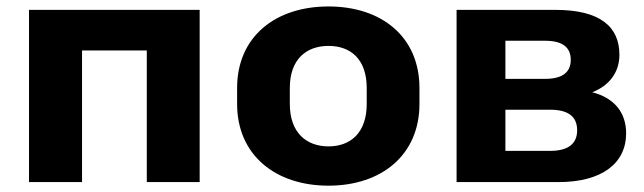

<svg xmlns="http://www.w3.org/2000/svg" viewBox="-20 -570 2016 601"><path d="M236.8 0V-412.1H439.5V0H605V-539.1H70.8V0Z M1008.3 11.2C1174.3 11.2 1293 -85 1293 -244.6V-294.4C1293 -455.1 1174.3 -549.8 1008.3 -549.8C841.8 -549.8 722.2 -455.1 722.2 -294.4V-244.6C722.2 -85 841.8 11.2 1008.3 11.2ZM1008.3 -111.8C940.4 -111.8 887.2 -153.3 887.2 -244.6V-294.4C887.2 -386.2 940.4 -426.3 1008.3 -426.3C1076.7 -426.3 1127.9 -385.7 1127.9 -294.4V-244.6C1127.9 -153.8 1076.7 -111.8 1008.3 -111.8Z M1728 0C1863.3 0 1939.9 -58.1 1939.9 -152.8C1939.9 -216.8 1903.8 -263.2 1834 -281.2C1886.7 -301.8 1918.9 -343.3 1918.9 -398.4C1918.9 -486.3 1858.9 -539.1 1718.3 -539.1H1409.2V0ZM1562 -226.6H1701.7C1756.8 -226.6 1786.6 -206.5 1786.6 -162.1C1786.6 -118.7 1756.8 -97.7 1701.7 -97.7H1562ZM1562 -442.4H1687C1739.7 -442.4 1766.6 -422.4 1766.6 -382.8C1766.6 -343.3 1739.7 -323.2 1687 -323.2H1562Z"/></svg>

Font: Winston ExtraBold
Style: Regular
Weight: 800
Designer: Vernon Adams, Kim Jin-seong, David Berlow, Cristiano Sobral
Foundry: The Winston Project Authors
Version: Version 3.004